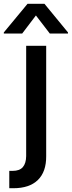

<svg xmlns="http://www.w3.org/2000/svg" viewBox="-87 -787 378 1011"><path d="M50.8 -545.9H156.2V35.6Q156.7 117.7 112.3 160.9Q67.9 204.1 -16.6 204.1H-38.1V112.8H-21Q16.6 112.8 33.4 92.8Q50.3 72.8 50.8 35.2ZM175.3 -610.4 102.1 -705.6 29.8 -610.4H-66.9V-616.2L58.1 -767.1H147L271 -616.2V-610.4Z"/></svg>

Font: Inter Tight Medium
Style: Regular
Weight: 500
Designer: Rasmus Andersson
Foundry: rsms
Version: Version 3.004; ttfautohint (v1.8.4.7-5d5b)